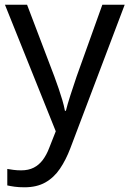

<svg xmlns="http://www.w3.org/2000/svg" viewBox="-20 -556 550 816"><path d="M1 -536H95L211 -231Q221 -204 229.5 -179Q238 -154 245 -130.5Q252 -107 256 -85H260Q266 -110 279 -150.5Q292 -191 306 -232L415 -536H510L279 74Q260 124 234.5 161.5Q209 199 172.5 219.5Q136 240 84 240Q60 240 42 237.5Q24 235 11 232V162Q22 164 37.5 166Q53 168 70 168Q101 168 123.5 156.5Q146 145 162 123.5Q178 102 189 73L217 2Z"/></svg>

Font: hexubangla05
Style: Book
Weight: 400
Designer: Jelle Bosma - Monotype Design Team
Foundry: Monotype Imaging Inc.
Version: Version 2.003